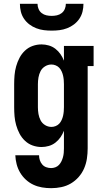

<svg xmlns="http://www.w3.org/2000/svg" viewBox="-20 -760 540 1003"><path d="M247 223Q223 223 199.5 219Q176 215 154.5 205Q133 195 115 178.5Q97 162 85 141.5Q73 121 67 98Q61 75 60 51H184Q184 64 188 76.5Q192 89 200.5 99Q209 109 221.5 113.5Q234 118 247 118Q258 118 269 114Q280 110 288 101.5Q296 93 301 82.5Q306 72 309 61Q312 50 313 38.5Q314 27 314 15V-77Q307 -59 296 -43Q285 -27 269.5 -15Q254 -3 235 2.5Q216 8 197 8Q173 8 150.5 0Q128 -8 110.5 -24.5Q93 -41 82 -62Q71 -83 64.5 -106Q58 -129 56 -152.5Q54 -176 54 -200V-320Q54 -344 56 -367.5Q58 -391 64.5 -414Q71 -437 82 -458Q93 -479 110.5 -495.5Q128 -512 150.5 -520Q173 -528 197 -528Q216 -528 235 -522.5Q254 -517 269.5 -505Q285 -493 296 -477Q307 -461 314 -443V-520H469V-415H438V15Q438 42 434 68.5Q430 95 419.5 119.5Q409 144 391 164.5Q373 185 350 198.5Q327 212 300.5 217.5Q274 223 247 223ZM249 -97Q260 -97 271 -101.5Q282 -106 289.5 -114Q297 -122 302 -133Q307 -144 309.5 -155Q312 -166 313 -177.5Q314 -189 314 -200V-320Q314 -331 313 -342.5Q312 -354 309.5 -365Q307 -376 302 -387Q297 -398 289.5 -406Q282 -414 271 -418.5Q260 -423 249 -423Q231 -423 215.5 -413.5Q200 -404 192 -388.5Q184 -373 181 -355.5Q178 -338 178 -320V-200Q178 -182 181 -164.5Q184 -147 192 -131.5Q200 -116 215.5 -106.5Q231 -97 249 -97ZM250 -600Q229 -600 209 -602.5Q189 -605 169.5 -612.5Q150 -620 133.5 -632.5Q117 -645 105.5 -662Q94 -679 89 -699Q84 -719 84 -740H176Q176 -726 181.5 -713Q187 -700 198 -691.5Q209 -683 222.5 -680Q236 -677 250 -677Q264 -677 277.5 -680Q291 -683 302 -691.5Q313 -700 318.5 -713Q324 -726 324 -740H416Q416 -719 411 -699Q406 -679 394.5 -662Q383 -645 366.5 -632.5Q350 -620 330.5 -612.5Q311 -605 291 -602.5Q271 -600 250 -600Z"/></svg>

Font: Iosevka Curly Slab Extrabold
Style: Regular
Weight: 800
Monospace: yes
Designer: Belleve Invis
Foundry: Belleve Invis
Version: Version 22.1.2; ttfautohint (v1.8.4)